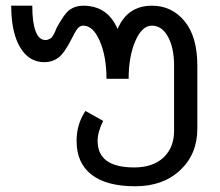

<svg xmlns="http://www.w3.org/2000/svg" viewBox="-20 -442 774 677"><path d="M433.6 -164.1H355.5Q355.5 -242.2 332 -296.9Q308.6 -351.6 273.4 -351.6Q265.6 -351.6 257.8 -345.7Q250 -339.8 234.4 -308.6Q207 -253.9 185.5 -238.3Q164.1 -222.7 136.7 -222.7Q82 -222.7 50.8 -275.4Q19.5 -328.1 19.5 -421.9H93.8Q93.8 -363.3 105.5 -332Q117.2 -300.8 140.6 -300.8Q148.4 -300.8 158.2 -306.6Q168 -312.5 179.7 -343.8Q207 -394.5 226.6 -408.2Q246.1 -421.9 273.4 -421.9Q359.4 -421.9 394.5 -339.8Q429.7 -421.9 515.6 -421.9Q585.9 -421.9 630.9 -367.2Q675.8 -312.5 675.8 -210.9V11.7Q675.8 101.6 615.2 158.2Q554.7 214.8 457 214.8Q355.5 214.8 302.7 173.8Q250 132.8 250 54.7Q250 -3.9 281.2 -50.8L343.8 -15.6Q324.2 23.4 324.2 54.7Q324.2 148.4 453.1 148.4Q519.5 148.4 556.6 113.3Q593.8 78.1 593.8 19.5V-210.9Q593.8 -273.4 572.3 -312.5Q550.8 -351.6 515.6 -351.6Q480.5 -351.6 457 -296.9Q433.6 -242.2 433.6 -164.1Z"/></svg>

Font: 和音 by 宁静之雨，公众号njzyshare
Style: Regular
Weight: 400
Designer: Steve Matteson
Foundry: Ascender Corporation
Version: Version 6.00;June 8, 2018;FontCreator 11.0.0.2388 32-bit